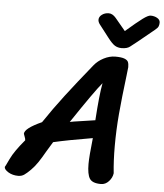

<svg xmlns="http://www.w3.org/2000/svg" viewBox="-77 -952 875 1023"><g transform="rotate(5 360.5 -440.5)"><path d="M473 -762 422 -828Q412 -841 412 -853Q412 -869 427.5 -880.5Q443 -892 464 -892Q484 -892 502 -871L557 -805Q617 -857 645.5 -878Q674 -899 687 -899Q707 -899 722.5 -890Q738 -881 738 -866Q738 -855 734.5 -846Q731 -837 717 -826L695 -808Q620 -746 592 -725Q577 -713 547 -713Q527 -713 511.5 -722.5Q496 -732 473 -762ZM228 -182Q204 -144 197 -131Q176 -94 159.5 -69.5Q143 -45 124 -26Q103 -5 89.5 4Q76 13 58 13Q28 13 5.5 -0.5Q-17 -14 -17 -28Q-15 -30 5 -72.5Q25 -115 79 -179Q79 -187 74 -199Q69 -211 69 -213Q69 -242 160 -283Q211 -359 267.5 -433Q324 -507 406 -608Q426 -633 457 -649Q488 -665 519 -665Q551 -665 567 -659Q583 -653 587.5 -643Q592 -633 592 -615Q588 -585 587 -570Q572 -449 564.5 -362.5Q557 -276 557 -190Q557 -111 564 -45Q561 -21 543 -1.5Q525 18 501 18Q455 18 440.5 -5Q426 -28 426 -83Q426 -123 437 -222Q306 -200 228 -182ZM362 -306 442 -318Q451 -457 463 -518Q424 -472 307 -297Q325 -301 362 -306Z"/></g></svg>

Font: Sriracha
Style: Regular
Weight: 400
Designer: Suppakit Chalermlarp
Version: Version 1.002g